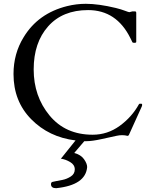

<svg xmlns="http://www.w3.org/2000/svg" viewBox="-20 -729 805 1009"><path d="M275 260Q248 260 248 239Q248 229 255.5 227Q263 225 274 223Q285 221 308 216.5Q331 212 352 198.5Q373 185 373 161Q373 137 348.5 122.5Q324 108 300 105L377 9Q237 -8 144 -102.5Q51 -197 51 -340Q51 -447 104 -533Q180 -659 333 -697Q382 -709 431 -709Q498 -709 589 -687Q617 -680 636.5 -672.5Q656 -665 660 -665L675 -669H690Q696 -669 696 -661V-509Q696 -504 687 -504Q678 -504 676.5 -506Q675 -508 673.5 -511.5Q672 -515 670.5 -518Q669 -521 667.5 -524Q666 -527 665 -529Q592 -676 443 -676Q309 -676 233 -590.5Q157 -505 157 -364Q157 -223 240.5 -122Q324 -21 467 -21Q545 -21 609 -67.5Q673 -114 710 -181Q711 -184 716 -184H722Q727 -184 727 -178Q727 -172 724 -167L657 -19Q654 -15 650 -15Q624 -22 593.5 -15.5Q563 -9 513.5 2Q464 13 433 13H423L370 75Q405 84 421.5 107.5Q438 131 438 149Q430 244 275 260Z"/></svg>

Font: Cardo
Style: Regular
Weight: 400
Designer: David J. Perry
Foundry: David J. Perry
Version: Version 1.0451